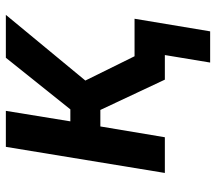

<svg xmlns="http://www.w3.org/2000/svg" viewBox="-60 -510 721 640"><g transform="rotate(-90 300.0 -189.5)"><path d="M412 151 437 0H355L254 -215H199L163 0H44L131 -530H251L216 -315H256L428 -530H571L352 -265L433 -101H558L516 151Z"/></g></svg>

Font: Iosevka Curly Extended Oblique
Style: Bold
Weight: 700
Width: 7
Italic angle: -9°
Monospace: yes
Designer: Belleve Invis
Foundry: Belleve Invis
Version: Version 11.1.0; ttfautohint (v1.8.3)